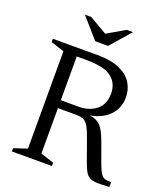

<svg xmlns="http://www.w3.org/2000/svg" viewBox="-154 -964 930 1073"><g transform="rotate(20 311.0 -427.5)"><path d="M42.5 -650.5V-670H306Q389 -670 440 -647.2Q491 -624.5 514.5 -586.2Q538 -548 538 -501.5Q538 -439 498.2 -395.8Q458.5 -352.5 383.5 -338Q425.5 -332.5 447.8 -308.8Q470 -285 490 -231L538.5 -98.5Q551 -65 562 -50Q573 -35 587.2 -31.5Q601.5 -28 622.5 -28V0Q577.5 3.5 550.2 2.5Q523 1.5 506.8 -7Q490.5 -15.5 480 -33.2Q469.5 -51 458.5 -81.5L411.5 -212.5Q397.5 -252.5 385.5 -274.8Q373.5 -297 356.8 -306.2Q340 -315.5 311 -315.5H201.5V-45.5L280.5 -19.5V0H42.5V-19.5L121.5 -45.5V-624.5ZM308.5 -362.5Q370.5 -362.5 411.8 -395.8Q453 -429 453 -493Q453 -554 409.2 -588.5Q365.5 -623 256 -623H201.5V-362.5ZM450.5 -858 345.5 -738H269.5L164.5 -858H202L307.5 -796.5L413 -858Z"/></g></svg>

Font: Newsreader Text
Style: Regular
Weight: 400
Designer: Hugues Gentile
Foundry: Production Type
Version: Version 1.002